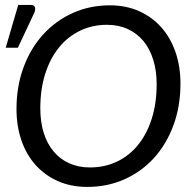

<svg xmlns="http://www.w3.org/2000/svg" viewBox="-20 -746 784 774"><path d="M707.5 -409Q707.5 -317.5 679.2 -241Q651 -164.5 600.8 -109.2Q550.5 -54 481.8 -23.2Q413 7.5 332 7.5Q266 7.5 213.2 -16Q160.5 -39.5 123.2 -81.2Q86 -123 66.2 -180.5Q46.5 -238 46.5 -306.5Q46.5 -398 75 -474.8Q103.5 -551.5 154 -607Q204.5 -662.5 273.2 -693.5Q342 -724.5 422.5 -724.5Q488.5 -724.5 541.2 -700.8Q594 -677 631 -635Q668 -593 687.8 -535.2Q707.5 -477.5 707.5 -409ZM611.5 -407Q611.5 -461.5 597.5 -505.8Q583.5 -550 557.8 -581Q532 -612 494.8 -629Q457.5 -646 411 -646Q352 -646 302.8 -622.2Q253.5 -598.5 217.8 -554.5Q182 -510.5 162.2 -448.2Q142.5 -386 142.5 -309Q142.5 -254.5 156.2 -210.5Q170 -166.5 196 -135.5Q222 -104.5 259 -87.8Q296 -71 342.5 -71Q402 -71 451.5 -94.5Q501 -118 536.5 -161.8Q572 -205.5 591.8 -267.8Q611.5 -330 611.5 -407ZM3 -553.5 53.5 -726H104.5Q117 -726 120.5 -717.2Q124 -708.5 118 -694L52 -553.5Z"/></svg>

Font: Lato 2
Style: Italic
Weight: 400
Italic angle: -7°
Designer: Lukasz Dziedzic with Adam Twardoch and Botio Nikoltchev
Foundry: tyPoland Lukasz Dziedzic
Version: Version 2.015; 2015-08-06; http://www.latofonts.com/